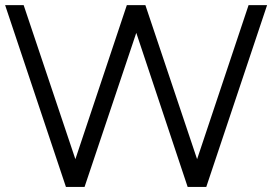

<svg xmlns="http://www.w3.org/2000/svg" viewBox="-45 -734 1069 754"><path d="M213.9 0 -24.9 -713.9H47.9L251 -108.9L453.1 -713.9H525.9L729 -108.9L931.2 -713.9H1003.9L765.1 0H691.9L490.2 -605L287.1 0Z"/></svg>

Font: Arcon-Regular
Style: Regular
Weight: 400
Designer: M. Zarth
Foundry: martin zarth - visuelle & digitale kommunikation
Version: Version 1.131;PS 001.131;hotconv 1.0.70;makeotf.lib2.5.58329